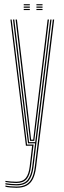

<svg xmlns="http://www.w3.org/2000/svg" viewBox="-20 -693 304 913"><path d="M57.8 200Q46.2 200 30.1 198.6Q14 197.2 5.8 195V189.2Q15 191.5 30.8 192.9Q46.5 194.2 57.8 194.2Q86.2 194.2 104 184.2Q121.8 174.2 131.6 153.8Q141.5 133.2 145.2 102L231.2 -600H237.5L151.5 102.8Q147.2 136 136.8 157.5Q126.2 179 107.1 189.5Q88 200 57.8 200ZM57.8 177.2Q47 177.2 31.8 175.9Q16.5 174.5 5.8 172.5V167Q15.8 168.8 30.9 170Q46 171.2 57.8 171.2Q88.2 171.2 102.5 153.5Q116.8 135.8 121.2 98.5L132.8 0H103.2L29.5 -600H35.5L108.5 -5.8H139.8L127.2 99.2Q122.5 139.8 106.8 158.5Q91 177.2 57.8 177.2ZM57.8 188.5Q46.2 188.5 30.9 187.1Q15.5 185.8 5.8 183.8V178Q15.8 180 30.8 181.4Q45.8 182.8 57.8 182.8Q95 182.8 111.6 161.9Q128.2 141 133.2 100.2L146.8 -11.5H113.2L100.8 -108.2L41.8 -600H48L106.2 -112.8L118.2 -17.2H147.5L219 -600H225L139.2 101Q134 144 116.4 166.2Q98.8 188.5 57.8 188.5ZM123 -23.2 111.8 -117 54.2 -600H60.5L117.5 -120.8L128 -29H138L148.8 -120.8L206.5 -600H212.8L154.2 -114.5L143 -23.2ZM153.2 -667.5V-673H182.2V-667.5ZM92.8 -645V-650.5H121.8V-645ZM92.8 -656.2V-661.8H121.8V-656.2ZM92.8 -667.5V-673H121.8V-667.5ZM153.2 -645V-650.5H182.2V-645ZM153.2 -656.2V-661.8H182.2V-656.2Z"/></svg>

Font: Big Shoulders Inline Display ExtraLight
Style: Regular
Weight: 250
Version: Version 2.002